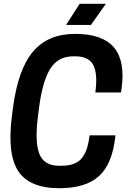

<svg xmlns="http://www.w3.org/2000/svg" viewBox="-20 -970 680 1003"><path d="M396 -950.2H533.2L455.1 -839.8H325.2ZM184.1 -408.2 179.2 -370.1Q160.6 -231 185.1 -167.5Q209.5 -104 289.1 -104H298.8Q338.9 -104 366.5 -114.5Q394 -125 410.2 -147.5Q426.3 -169.9 434.6 -196.5Q442.9 -223.1 448.2 -263.2H583L582 -253.9Q566.9 -114.7 497.8 -50.8Q428.7 13.2 290 13.2Q133.8 13.2 75 -76.7Q16.1 -166.5 43 -370.1L47.9 -408.2Q74.7 -609.4 153.1 -701.2Q231.4 -793 372.1 -793Q515.6 -793 575.2 -722.2Q634.8 -651.4 615.2 -508.8L611.8 -486.8H478Q491.2 -584 467.5 -629.9Q443.8 -675.8 373 -675.8H362.8Q283.2 -675.8 242.7 -611.1Q202.1 -546.4 184.1 -408.2Z"/></svg>

Font: Cooper Hewitt
Style: Semibold Italic
Weight: 710
Designer: Village Type and Design LLC
Foundry: Cooper Hewitt Smithsonian Design Museum
Version: 1.000